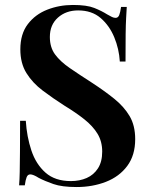

<svg xmlns="http://www.w3.org/2000/svg" viewBox="-20 -740 609 774"><path d="M274 -720Q330 -720 360 -708Q390 -696 412 -682Q424 -675 431.5 -671.5Q439 -668 446 -668Q456 -668 460.5 -679Q465 -690 468 -712H491Q490 -693 488.5 -668Q487 -643 486.5 -601.5Q486 -560 486 -492H463Q460 -543 440.5 -590Q421 -637 385.5 -667.5Q350 -698 295 -698Q246 -698 213.5 -669Q181 -640 181 -591Q181 -549 202 -520.5Q223 -492 261.5 -465.5Q300 -439 353 -405Q402 -373 441 -341.5Q480 -310 502.5 -272Q525 -234 525 -179Q525 -114 493 -71Q461 -28 407 -7Q353 14 289 14Q230 14 195.5 2Q161 -10 136 -23Q114 -37 102 -37Q92 -37 87.5 -26Q83 -15 80 7H57Q59 -16 59.5 -47Q60 -78 60.5 -127.5Q61 -177 61 -253H84Q88 -189 106.5 -133.5Q125 -78 163.5 -44Q202 -10 266 -10Q301 -10 329.5 -22.5Q358 -35 375 -61.5Q392 -88 392 -129Q392 -170 373 -201Q354 -232 320 -259Q286 -286 240 -314Q193 -344 152 -375Q111 -406 86.5 -445.5Q62 -485 62 -541Q62 -603 92 -642.5Q122 -682 170.5 -701Q219 -720 274 -720Z"/></svg>

Font: Playfair Display SemiBold
Style: Regular
Weight: 600
Designer: Claus Eggers Sørensen
Foundry: Claus Eggers Sørensen
Version: Version 1.203